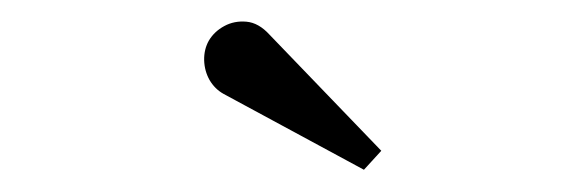

<svg xmlns="http://www.w3.org/2000/svg" viewBox="-20 -995 540 177"><path d="M315.5 -838.5 186 -908.5Q178 -913 173.2 -921.2Q168.5 -929.5 168.2 -939.5Q168 -949.5 172.5 -957.5Q177.5 -966 186.8 -971Q196 -976 207.2 -975Q218.5 -974 228.5 -963L331.5 -856Z"/></svg>

Font: Bodoni Moda 9pt
Style: Regular
Weight: 400
Designer: Owen Earl
Foundry: indestructible type
Version: Version 2.005